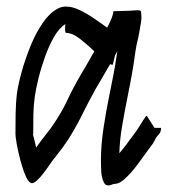

<svg xmlns="http://www.w3.org/2000/svg" viewBox="-20 -536 547 584"><path d="M448 -147Q448 -147 448 -147ZM81 -128H80Q82 -122 84.5 -110.5Q87 -99 90 -87Q106 -110 118.5 -125.5Q131 -141 138 -151Q167 -193 184 -229.5Q201 -266 223 -304Q232 -319 243.5 -339Q255 -359 267 -380Q246 -400 223 -418Q200 -436 181 -436Q178 -436 178 -448.5Q178 -461 179 -463Q160 -451 144.5 -424Q129 -397 117 -363.5Q105 -330 97 -297.5Q89 -265 86 -243Q82 -215 81.5 -187.5Q81 -160 81 -128ZM447 -148Q447 -148 447 -148ZM448 -148Q448 -148 448 -148ZM448 -148Q448 -148 448 -148ZM448 -148Q448 -148 448 -148ZM448 -148V-147Q448 -148 448 -148ZM92 -55H93ZM427 -183 450 -147H470Q470 -134 462 -126Q455 -119 450.5 -109Q446 -99 438 -90Q419 -64 399 -36.5Q379 -9 356 11Q344 21 335 22.5Q326 24 324 24Q303 34 296 19Q289 5 288 -14Q287 -33 287 -49Q287 -95 295 -147.5Q303 -200 313 -248.5Q323 -297 329 -330Q331 -343 333 -355.5Q335 -368 337 -381Q334 -374 330 -368L323 -339H320Q318 -340 315 -341Q302 -318 290 -298Q278 -278 270 -264Q248 -224 228 -183.5Q208 -143 183 -105Q168 -83 153 -64.5Q138 -46 126 -28Q89 25 75 21Q66 18 57.5 -2Q49 -22 42 -48.5Q35 -75 31 -97.5Q27 -120 27 -128Q27 -159 27.5 -191.5Q28 -224 32 -255Q36 -282 46.5 -319.5Q57 -357 73 -396.5Q89 -436 110.5 -467Q132 -498 158 -511Q168 -516 181 -516Q200 -516 222 -505.5Q244 -495 266 -480Q288 -465 306 -452Q315 -469 320 -482Q325 -495 325 -502H327Q378 -503 393.5 -504.5Q409 -506 409 -500Q409 -499 410 -489.5Q411 -480 409 -469Q407 -458 405 -445.5Q403 -433 401 -424Q394 -397 390.5 -370Q387 -343 382 -315Q376 -281 367.5 -239Q359 -197 351.5 -153Q344 -109 343 -70Q352 -80 362.5 -94Q373 -108 395 -138Q396 -139 402.5 -149.5Q409 -160 416 -171Q423 -182 424 -183Z"/></svg>

Font: Syne
Style: Italic
Weight: 400
Italic angle: -9°
Designer: Lucas Descroix
Foundry: Bonjour Monde
Version: Version 2.000; ttfautohint (v1.8.3)